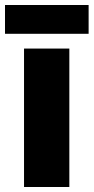

<svg xmlns="http://www.w3.org/2000/svg" viewBox="-35 -747 374 767"><path d="M242 0H61V-553H242ZM319 -727V-612H-15V-727Z"/></svg>

Font: Noto Sans Gujarati SemiCondensed Black
Style: Regular
Weight: 900
Width: 4
Designer: Jelle Bosma - Monotype Design Team, Universal Thirst
Foundry: Monotype Imaging Inc.
Version: Version 2.106; ttfautohint (v1.8.4.7-5d5b)